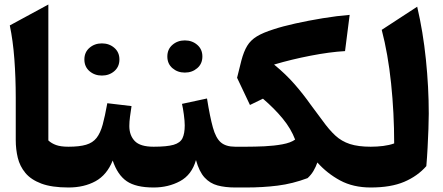

<svg xmlns="http://www.w3.org/2000/svg" viewBox="-20 -831 1963 851"><path d="M194.3 -811V-208.5Q208.5 -195.3 229 -188Q249.5 -180.7 283.2 -180.7H283.7V0H283.2Q209.5 0 163.3 -17.3Q117.2 -34.7 92.5 -64.5Q67.9 -94.2 58.8 -131.8Q49.8 -169.4 49.8 -210V-397.9Q49.8 -486.3 43.7 -568.6Q37.6 -650.9 23.4 -718.3Z M354 -567.4Q354 -599.6 376.7 -619.1Q399.4 -638.7 431.6 -638.7Q463.9 -638.7 486.6 -619.1Q509.3 -599.6 509.3 -567.4Q509.3 -535.2 486.6 -515.6Q463.9 -496.1 431.6 -496.1Q399.4 -496.1 376.7 -515.6Q354 -535.2 354 -567.4ZM283.7 0Q273.4 0 268.3 -8.1Q263.2 -16.1 263.2 -37.6V-143.1Q263.2 -164.6 268.3 -172.6Q273.4 -180.7 283.7 -180.7Q332 -180.7 361.6 -189.5Q391.1 -198.2 408 -219.7Q424.8 -241.2 435.1 -278.6Q445.3 -315.9 455.6 -373.5L563 -360.8Q559.1 -336.4 556.2 -313.7Q553.2 -291 553.2 -272.5Q553.2 -231 577.4 -205.8Q601.6 -180.7 660.6 -180.7H661.1V0H660.6Q582.5 0 541.7 -27.8Q501 -55.7 479.5 -119.6Q454.1 -55.7 403.3 -27.8Q352.5 0 283.7 0Z M721.7 -580.6Q721.7 -612.8 744.4 -632.3Q767.1 -651.9 799.3 -651.9Q831.5 -651.9 854.2 -632.3Q877 -612.8 877 -580.6Q877 -548.3 854.2 -528.8Q831.5 -509.3 799.3 -509.3Q767.1 -509.3 744.4 -528.8Q721.7 -548.3 721.7 -580.6ZM661.1 0Q650.9 0 645.8 -8.1Q640.6 -16.1 640.6 -37.6V-143.1Q640.6 -164.6 645.8 -172.6Q650.9 -180.7 661.1 -180.7Q719.7 -180.7 749.3 -189.2Q778.8 -197.8 788.8 -218.5Q798.8 -239.3 798.8 -275.4Q798.8 -293.9 794.9 -323.2Q791 -352.5 786.6 -370.6L897.5 -394.5Q910.6 -312.5 923.6 -265.9Q936.5 -219.2 958.7 -200Q981 -180.7 1022.5 -180.7H1022.9V0H1022.5Q978.5 0 944.6 -9Q910.6 -18.1 886.7 -44.2Q862.8 -70.3 848.6 -121.6Q830.1 -56.2 778.1 -28.1Q726.1 0 661.1 0Z M1529.8 -765.1 1509.3 -604.5Q1441.4 -600.6 1356.9 -584.2Q1272.5 -567.9 1194.8 -544.9Q1247.1 -502 1285.6 -457.8Q1324.2 -413.6 1356.9 -367.2L1409.2 -296.9Q1438.5 -255.9 1466.3 -230.2Q1494.1 -204.6 1531 -192.6Q1567.9 -180.7 1623 -180.7H1623.5V0H1623Q1545.4 0 1487.5 -31.2Q1429.7 -62.5 1386.7 -110.8Q1379.9 -91.3 1369.4 -73.5Q1358.9 -55.7 1343.3 -41.5Q1276.9 -16.6 1210.9 -8.3Q1145 0 1070.8 0H1022.9Q1012.7 0 1007.6 -8.1Q1002.4 -16.1 1002.4 -37.6V-143.1Q1002.4 -164.6 1007.6 -172.6Q1012.7 -180.7 1022.9 -180.7H1071.3Q1109.4 -180.7 1152.1 -182.6Q1194.8 -184.6 1231.7 -191.4Q1268.6 -198.2 1288.1 -212.4Q1270 -260.3 1233.6 -304.7Q1197.3 -349.1 1145.5 -393.6L1087.9 -365.7L1030.8 -486.3L1049.8 -562.5Q1060.5 -603 1075.7 -627.9Q1090.8 -652.8 1118.4 -669.7Q1146 -686.5 1192.9 -701.2Q1231 -713.9 1288.8 -726.8Q1346.7 -739.7 1410.6 -750.2Q1474.6 -760.7 1529.8 -765.1Z M1829.1 -801.3Q1855 -690.9 1867.7 -567.6Q1880.4 -444.3 1880.4 -327.6Q1880.4 -298.8 1878.9 -259Q1877.4 -219.2 1875.2 -176.3Q1873 -133.3 1869.6 -94.7Q1830.6 -50.3 1771.5 -25.1Q1712.4 0 1623.5 0Q1613.3 0 1608.2 -8.1Q1603 -16.1 1603 -37.6V-143.1Q1603 -164.6 1608.2 -172.6Q1613.3 -180.7 1623.5 -180.7Q1651.4 -180.7 1678.5 -184.1Q1705.6 -187.5 1727.1 -195.3Q1727.1 -330.6 1713.4 -461.7Q1699.7 -592.8 1671.9 -698.7Z"/></svg>

Font: Pinar DS4-Bold
Style: Regular
Weight: 700
Designer: Amin Abedi
Version: Version 2.000